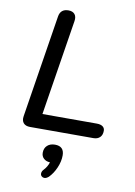

<svg xmlns="http://www.w3.org/2000/svg" viewBox="-101 -741 751 1070"><g transform="rotate(10 274.5 -205.5)"><path d="M54 -53 146 -633Q153 -677 198 -677Q222 -677 233.5 -663Q245 -649 241 -624L155 -83H463Q484 -83 496 -74.5Q508 -66 508 -50Q508 -26 494.5 -13Q481 0 458 0H99Q74 0 62 -14Q50 -28 54 -53ZM227 266Q218 266 211.5 260Q205 254 205 245Q205 232 216 221Q235 201 243 175Q221 174 207.5 161.5Q194 149 194 129Q194 103 210.5 88Q227 73 254 73Q306 73 306 125Q306 159 290.5 195Q275 231 251 255Q238 266 227 266Z"/></g></svg>

Font: SN Pro
Style: Italic
Weight: 400
Italic angle: -9°
Designer: Tobias Whetton
Foundry: Supernotes
Version: Version 1.003